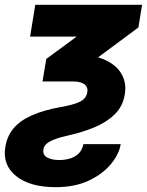

<svg xmlns="http://www.w3.org/2000/svg" viewBox="-35 -566 615 802"><path d="M112.3 -545.9H558.6L543 -451.2L238.8 -225.6H142.6L158.2 -319.8L285.2 -413.1H90.8ZM146.5 57.6Q142.6 81.1 161.9 91.8Q181.2 102.5 212.9 102.5Q234.4 102.5 255.6 96.7Q276.9 90.8 292.5 76.4Q308.1 62 313.5 36.1H469.2Q462.4 78.6 427.7 120.1Q393.1 161.6 335 188.7Q276.9 215.8 198.2 215.8Q89.4 215.8 32 169.2Q-25.4 122.6 -12.7 47.9Q-5.4 2.4 21.5 -29.8Q48.3 -62 97.7 -84Q147 -106 219.7 -119.1Q269 -127.4 296.9 -140.1Q324.7 -152.8 329.6 -180.2Q333.5 -201.7 317.9 -213.6Q302.2 -225.6 272.5 -225.6H195.3L214.8 -336.4H290.5Q361.3 -336.4 407.7 -314Q454.1 -291.5 474.1 -254.4Q494.1 -217.3 486.3 -172.4Q478.5 -122.1 444.3 -88.6Q410.2 -55.2 359.6 -34.2Q309.1 -13.2 251 -0.5Q213.9 7.8 191.7 16.6Q169.4 25.4 158.7 35.4Q147.9 45.4 146.5 57.6Z"/></svg>

Font: Inter Tight ExtraBold
Style: Italic
Weight: 800
Italic angle: -9.39999°
Designer: Rasmus Andersson
Foundry: rsms
Version: Version 3.004